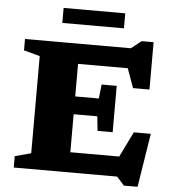

<svg xmlns="http://www.w3.org/2000/svg" viewBox="-61 -951 943 1052"><g transform="rotate(5 410.5 -424.5)"><path d="M50 0V-62.5L138.5 -86.5V-620.5L50 -644.5V-707H632L688 -751H753.5V-490.5H663L625 -596.5H351.5V-417.5H481.5L490 -495H573V-240H490L481.5 -319.5H351.5V-110.5H620.5L688.5 -249.5H782L735 46H659.5L618.5 0ZM246 -812.5V-895H585V-812.5Z"/></g></svg>

Font: Newsreader 6pt
Style: Bold
Weight: 700
Designer: Hugues Gentile
Foundry: Production Type
Version: Version 1.003; ttfautohint (v1.8.3)